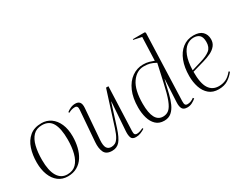

<svg xmlns="http://www.w3.org/2000/svg" viewBox="-88 -1244 2184 1735"><g transform="rotate(-30 1004.0 -376.5)"><path d="M228 14Q171 14 130 -17.5Q89 -49 67 -105Q45 -161 45 -234Q45 -313 66.5 -378.5Q88 -444 135 -483.5Q182 -523 259 -523Q313 -523 355 -493.5Q397 -464 421 -409.5Q445 -355 445 -279Q445 -222 432.5 -169Q420 -116 394 -75Q368 -34 326.5 -10Q285 14 228 14ZM233 -4Q291 -4 325.5 -39Q360 -74 376 -136Q392 -198 392 -278Q392 -390 360 -447.5Q328 -505 254 -505Q196 -505 162 -470Q128 -435 113 -373.5Q98 -312 98 -232Q98 -120 133 -62Q168 -4 233 -4Z M520 -487Q537 -501 560.5 -512Q584 -523 612 -523Q642 -523 656.5 -505Q671 -487 668 -446L643 -126Q639 -68 654 -44Q669 -20 701 -20Q722 -20 740.5 -29.5Q759 -39 776.5 -67Q794 -95 812 -151L926 -509H951L933 -51Q932 -27 938.5 -17.5Q945 -8 961 -8Q973 -8 989 -12.5Q1005 -17 1027 -28L1032 -18Q1012 -5 988.5 4.5Q965 14 938 14Q901 14 891 -11Q881 -36 884 -79L905 -376H903L829 -143Q801 -56 770.5 -21Q740 14 690 14Q629 14 609.5 -27Q590 -68 595 -132L620 -453Q622 -476 615.5 -486.5Q609 -497 592 -497Q558 -497 526 -478Z M1461 -59Q1460 -31 1467 -21Q1474 -11 1490 -11Q1525 -11 1559 -37L1567 -26Q1548 -10 1525 2Q1502 14 1474 14Q1437 14 1423.5 -8Q1410 -30 1412 -73L1424 -309H1422L1390 -174Q1378 -124 1359 -81Q1340 -38 1310 -12Q1280 14 1234 14Q1181 14 1148.5 -17Q1116 -48 1101.5 -98Q1087 -148 1087 -206Q1087 -306 1118 -377Q1149 -448 1202 -485.5Q1255 -523 1319 -523Q1354 -523 1381 -515Q1408 -507 1429 -499L1438 -742L1354 -760L1355 -767H1478L1486 -759ZM1243 -24Q1279 -24 1305 -45.5Q1331 -67 1353 -124Q1375 -181 1398 -287L1439 -472Q1405 -491 1378.5 -498Q1352 -505 1316 -505Q1241 -505 1190.5 -432.5Q1140 -360 1140 -216Q1140 -24 1243 -24Z M1844 -523Q1906 -523 1936.5 -493Q1967 -463 1967 -414Q1967 -376 1945.5 -349Q1924 -322 1887.5 -304Q1851 -286 1805 -273L1682 -238Q1681 -118 1715.5 -64Q1750 -10 1818 -10Q1856 -10 1890 -25Q1924 -40 1958 -82L1968 -74Q1940 -37 1900.5 -11.5Q1861 14 1802 14Q1742 14 1703.5 -18.5Q1665 -51 1647 -105Q1629 -159 1629 -223Q1629 -312 1655 -379.5Q1681 -447 1729.5 -485Q1778 -523 1844 -523ZM1918 -414Q1918 -464 1896 -484.5Q1874 -505 1835 -505Q1797 -505 1763 -480.5Q1729 -456 1707 -400.5Q1685 -345 1682 -253L1782 -283Q1850 -303 1884 -330.5Q1918 -358 1918 -414Z"/></g></svg>

Font: Literata 72pt ExtraLight
Style: Italic
Weight: 200
Italic angle: -2°
Designer: Latin by Veronika Burian and Jose Scaglione. Greek by Irene Vlachou. Cyrillic by Vera Evstafieva
Foundry: TypeTogether
Version: Version 3.002